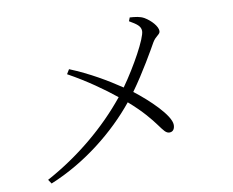

<svg xmlns="http://www.w3.org/2000/svg" viewBox="-80 -840 1161 955"><g transform="rotate(-10 500.0 -363.0)"><path d="M276 -512C370 -460 448 -404 509 -355C401 -221 255 -99 92 -11L106 10C285 -63 443 -191 549 -322C687 -202 692 -138 728 -138C748 -138 755 -155 755 -172C755 -220 658 -312 585 -368C648 -455 708 -561 726 -593C744 -624 766 -626 766 -644C766 -668 736 -701 704 -720C683 -732 659 -734 632 -736L625 -718C661 -697 681 -684 681 -659C681 -623 609 -492 542 -398C472 -445 388 -495 290 -535Z"/></g></svg>

Font: Noto Serif KR Light
Style: Regular
Weight: 300
Designer: Ryoko NISHIZUKA 西塚涼子 (kana & ideographs); Frank Grießhammer (Latin, Greek & Cyrillic); Wenlong ZHANG 张文龙 (bopomofo); San
Foundry: Adobe
Version: Version 2.001;hotconv 1.1.0;makeotfexe 2.6.0